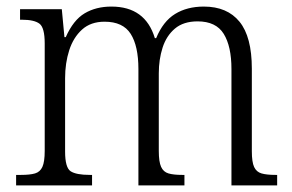

<svg xmlns="http://www.w3.org/2000/svg" viewBox="-20 -564 888 584"><path d="M29 0V-32H44Q71 -32 86.5 -36.5Q102 -41 109 -56.5Q116 -72 116 -105V-432Q116 -480 100 -492Q84 -504 47 -504H41V-536H168L176 -451H180Q203 -503 237.5 -523.5Q272 -544 319 -544Q422 -544 451 -448H455Q476 -499 512.5 -521.5Q549 -544 600 -544Q671 -544 708.5 -498Q746 -452 746 -355V-104Q746 -71 753 -56Q760 -41 775.5 -36.5Q791 -32 818 -32H823V0H684V-354Q684 -423 660.5 -461Q637 -499 581 -499Q538 -499 512 -477Q486 -455 474.5 -419Q463 -383 463 -341V-105Q463 -72 470 -56.5Q477 -41 492.5 -36.5Q508 -32 534 -32H541V0H401V-354Q401 -424 377.5 -461Q354 -498 298 -498Q256 -498 229.5 -474Q203 -450 190.5 -411Q178 -372 178 -326V-103Q178 -54 195 -43Q212 -32 253 -32H260V0Z"/></svg>

Font: Noto Serif Armenian SemiCondensed Light
Style: Regular
Weight: 300
Width: 4
Designer: Monotype Design Team
Foundry: Monotype Imaging Inc.
Version: Version 2.008; ttfautohint (v1.8.4.7-5d5b)